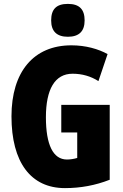

<svg xmlns="http://www.w3.org/2000/svg" viewBox="-20 -957 633 987"><path d="M329 -937C269 -937 243 -909 243 -852C243 -796 272 -768 329 -768C386 -768 415 -796 415 -852C415 -908 389 -937 329 -937ZM295 -418V-276H377V-145C360 -140 342 -137 324 -137C253 -137 216 -213 216 -354C216 -498 262 -578 353 -578C402 -578 447 -565 486 -540L533 -679C486 -705 421 -724 347 -724C153 -724 39 -588 39 -359C39 -123 138 10 314 10C394 10 470 -4 544 -33V-418Z"/></svg>

Font: Noto Sans Armenian ExtraCondensed Black
Style: Regular
Weight: 900
Width: 2
Designer: Monotype Design Team
Foundry: Monotype Imaging Inc.
Version: Version 2.008